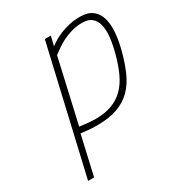

<svg xmlns="http://www.w3.org/2000/svg" viewBox="-175 -624 900 970"><g transform="rotate(-30 275.0 -139.5)"><path d="M246 -22Q302 -22 342.5 -37.5Q383 -53 412 -82.5Q441 -112 461 -155.5Q481 -199 496 -255Q509 -304 513.5 -345Q518 -386 510.5 -415.5Q503 -445 483.5 -461Q464 -477 430 -477Q397 -477 368 -469Q339 -461 315 -449Q291 -437 272 -423.5Q253 -410 238 -399L154 -30Q170 -28 187 -26Q201 -24 216.5 -23Q232 -22 246 -22ZM434 -509Q479 -509 505 -489.5Q531 -470 541.5 -436Q552 -402 549 -356Q546 -310 532 -256Q515 -191 493 -141.5Q471 -92 437.5 -58.5Q404 -25 355.5 -7.5Q307 10 238 10Q207 10 183 7.5Q159 5 143 3L91 230H56L225 -500H260L247 -445Q260 -455 278 -466Q296 -477 319.5 -486.5Q343 -496 372 -502.5Q401 -509 434 -509Z"/></g></svg>

Font: Panefresco 1wt
Style: Italic
Weight: 250
Version: Version 1.000